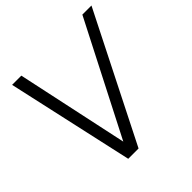

<svg xmlns="http://www.w3.org/2000/svg" viewBox="-183 -850 1000 1000"><g transform="rotate(-45 317.0 -350.0)"><path d="M204.5 0 49 -700H117L249.5 -81.5L566.5 -700H633.5L280.5 0Z"/></g></svg>

Font: Urbanist Light
Style: Italic
Weight: 300
Italic angle: -8°
Designer: Corey Hu
Foundry: Corey Hu
Version: Version 1.330; ttfautohint (v1.8.4.7-5d5b)